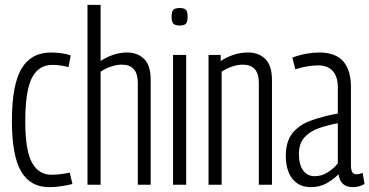

<svg xmlns="http://www.w3.org/2000/svg" viewBox="-20 -760 1520 790"><path d="M29 -262Q29 -411 68.5 -477.5Q108 -544 190 -544Q210 -544 232 -541Q254 -538 271 -532L262 -484Q228 -493 195 -493Q139 -493 111.5 -440Q84 -387 84 -259Q84 -141 111.5 -91Q139 -41 192 -41Q208 -41 229.5 -43.5Q251 -46 267 -50L278 -3Q260 2 233 6Q206 10 182 10Q105 10 67 -54.5Q29 -119 29 -262Z M340 0V-740H394V-509Q418 -525 446 -534.5Q474 -544 503 -544Q545 -544 572.5 -518Q600 -492 600 -431V0H547V-419Q547 -494 481 -494Q460 -494 436.5 -486Q413 -478 394 -465V0Z M719 -655Q701 -655 693.5 -662.5Q686 -670 686 -691Q686 -712 693 -719.5Q700 -727 719 -727Q738 -727 745 -719.5Q752 -712 752 -691Q752 -670 745 -662.5Q738 -655 719 -655ZM692 0V-534H746V0Z M838 0V-534H888V-509Q914 -526 942.5 -535Q971 -544 1001 -544Q1045 -544 1072 -517Q1099 -490 1099 -431V0H1045V-419Q1045 -494 979 -494Q958 -494 934.5 -486Q911 -478 892 -465V0Z M1156 -119Q1156 -177 1182.5 -211Q1209 -245 1257 -263Q1305 -281 1370 -293V-401Q1370 -444 1349.5 -467.5Q1329 -491 1289 -491Q1271 -491 1247.5 -487.5Q1224 -484 1195 -475L1183 -523Q1212 -534 1240.5 -539Q1269 -544 1293 -544Q1361 -544 1392.5 -507.5Q1424 -471 1424 -402V-81Q1424 -59 1430 -51Q1436 -43 1446 -43Q1459 -43 1472 -49L1480 -3Q1457 10 1432 10Q1380 10 1373 -43Q1351 -21 1323 -5.5Q1295 10 1259 10Q1210 10 1183 -24.5Q1156 -59 1156 -119ZM1210 -126Q1210 -82 1227.5 -58.5Q1245 -35 1275 -35Q1303 -35 1328.5 -51Q1354 -67 1370 -88V-253Q1327 -245 1290.5 -232Q1254 -219 1232 -194Q1210 -169 1210 -126Z"/></svg>

Font: Georama Condensed Light
Style: Regular
Weight: 300
Width: 3
Designer: Jean-Baptiste Levee
Foundry: Production Type
Version: Version 1.000